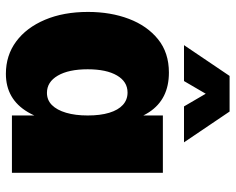

<svg xmlns="http://www.w3.org/2000/svg" viewBox="-92 -668 781 636"><g transform="rotate(90 298.0 -350.5)"><path d="M225 20Q164 20 118 -14Q72 -48 46 -109.5Q20 -171 20 -252Q20 -327 43 -387.5Q66 -448 110.5 -484Q155 -520 221 -520Q309 -520 352 -454.5Q395 -389 395 -258Q395 -126 352 -53Q309 20 225 20ZM288 -116Q312 -116 328.5 -132.5Q345 -149 354 -179.5Q363 -210 363 -251Q363 -293 354 -322.5Q345 -352 328 -367.5Q311 -383 287 -383Q251 -383 230.5 -348Q210 -313 210 -251Q210 -188 231 -152Q252 -116 288 -116ZM363 0V-500H553V0ZM232 -721H350L452 -570H333L291 -642L249 -570H130Z"/></g></svg>

Font: Moderustic ExtraBold
Style: Regular
Weight: 800
Designer: Tural Alisoy
Foundry: TAFT Foundry
Version: Version 2.120